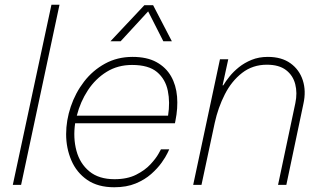

<svg xmlns="http://www.w3.org/2000/svg" viewBox="-20 -780 1354 810"><path d="M69 0H34L197 -760H231Z M462 10Q393 10 348 -21Q303 -52 281 -103.5Q259 -155 259 -214Q259 -272 278.5 -330Q298 -388 334.5 -435.5Q371 -483 423 -511.5Q475 -540 539 -540Q600 -540 640 -518Q680 -496 701.5 -458.5Q723 -421 727 -372.5Q731 -324 720 -270L718 -260H297Q288 -198 302.5 -144Q317 -90 357 -57Q397 -24 463 -24Q517 -24 554.5 -43Q592 -62 615 -87Q638 -112 648.5 -131Q659 -150 659 -150H694Q694 -150 686.5 -134Q679 -118 662 -94Q645 -70 618 -46Q591 -22 552.5 -6Q514 10 462 10ZM304 -292H689Q698 -348 688 -397Q678 -446 642.5 -476Q607 -506 537 -506Q477 -506 430 -477Q383 -448 351 -399.5Q319 -351 304 -292ZM489 -606H446L589 -758H626L705 -606H669L605 -732Z M830 0H795L908 -530H943L919 -420H922Q932 -437 948.5 -457.5Q965 -478 988 -496.5Q1011 -515 1041.5 -527.5Q1072 -540 1110 -540Q1168 -540 1205.5 -513Q1243 -486 1257.5 -441Q1272 -396 1260 -342L1188 0H1153L1226 -345Q1235 -388 1225.5 -425Q1216 -462 1186.5 -484.5Q1157 -507 1106 -507Q1046 -507 1001.5 -472.5Q957 -438 928.5 -382Q900 -326 886 -262Z"/></svg>

Font: Be Vietnam Pro Variable Thin
Style: Italic
Weight: 100
Italic angle: -12°
Designer: Lam Bao, Tony Le, Vietanh Nguyen
Foundry: Yellow Type Foundry
Version: Version 1.002